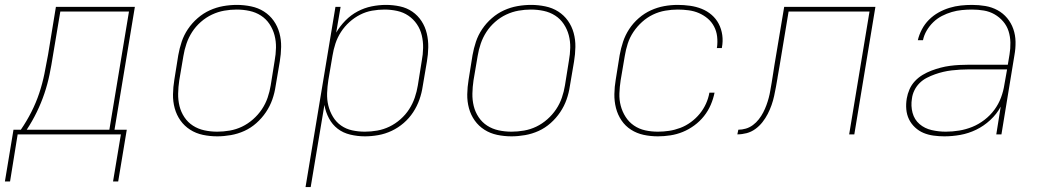

<svg xmlns="http://www.w3.org/2000/svg" viewBox="-39 -548 4259 783"><path d="M-19 192 16 -19H46Q70 -54 89 -91.5Q108 -129 121 -168Q134 -207 142 -246.5Q150 -286 157 -325L189 -520H511L428 -19H478L443 192H422L454 0H33L2 192ZM407 -19 487 -501H207L177 -322Q171 -283 163 -244Q155 -205 142 -166.5Q129 -128 111 -91Q93 -54 70 -19Z M847 8Q817 8 788.5 2Q760 -4 736.5 -19Q713 -34 697 -56.5Q681 -79 673.5 -106.5Q666 -134 666.5 -163.5Q667 -193 672 -223L688 -323Q693 -351 702 -378Q711 -405 727.5 -429.5Q744 -454 767 -474Q790 -494 816.5 -506Q843 -518 871 -523Q899 -528 927 -528Q956 -528 985 -522Q1014 -516 1037.5 -501Q1061 -486 1077 -463.5Q1093 -441 1100.5 -413.5Q1108 -386 1107.5 -356.5Q1107 -327 1102 -297L1085 -197Q1081 -169 1071.5 -142Q1062 -115 1045.5 -90.5Q1029 -66 1006.5 -46Q984 -26 957.5 -14Q931 -2 902.5 3Q874 8 847 8ZM847 -11Q872 -11 898 -15.5Q924 -20 948 -31.5Q972 -43 993 -61.5Q1014 -80 1029 -102.5Q1044 -125 1052.5 -150Q1061 -175 1065 -200L1081 -300Q1086 -327 1086.5 -353.5Q1087 -380 1080.5 -404.5Q1074 -429 1060 -450Q1046 -471 1025 -484.5Q1004 -498 978.5 -503.5Q953 -509 926 -509Q901 -509 875.5 -504.5Q850 -500 825.5 -488.5Q801 -477 780 -458.5Q759 -440 744.5 -417.5Q730 -395 721.5 -370Q713 -345 709 -320L692 -220Q688 -193 687.5 -166.5Q687 -140 693 -115.5Q699 -91 713 -70Q727 -49 748 -35.5Q769 -22 794.5 -16.5Q820 -11 847 -11Z M1207 215 1329 -520H1350L1332 -415Q1347 -441 1369.5 -464Q1392 -487 1419.5 -501.5Q1447 -516 1476.5 -522Q1506 -528 1535 -528Q1564 -528 1592 -522Q1620 -516 1642.5 -500.5Q1665 -485 1680 -462Q1695 -439 1701.5 -411.5Q1708 -384 1707.5 -355Q1707 -326 1702 -297L1685 -197Q1681 -169 1671.5 -142Q1662 -115 1646 -90.5Q1630 -66 1607.5 -46.5Q1585 -27 1558.5 -14.5Q1532 -2 1504 3Q1476 8 1449 8Q1419 8 1389.5 1Q1360 -6 1338 -23Q1316 -40 1302.5 -65.5Q1289 -91 1284 -120L1228 215ZM1449 -11Q1474 -11 1499.5 -15.5Q1525 -20 1549 -31.5Q1573 -43 1594 -61.5Q1615 -80 1629.5 -102.5Q1644 -125 1652.5 -150Q1661 -175 1665 -200L1681 -300Q1686 -326 1686.5 -352.5Q1687 -379 1681 -404Q1675 -429 1661 -449.5Q1647 -470 1626.5 -484Q1606 -498 1580.5 -503.5Q1555 -509 1529 -509Q1504 -509 1478.5 -504.5Q1453 -500 1429.5 -488Q1406 -476 1386 -458Q1366 -440 1351.5 -417.5Q1337 -395 1329 -370.5Q1321 -346 1317 -321L1300 -221Q1296 -195 1295 -168.5Q1294 -142 1300 -117.5Q1306 -93 1319 -71.5Q1332 -50 1352 -36Q1372 -22 1397 -16.5Q1422 -11 1449 -11Z M2047 8Q2017 8 1988.5 2Q1960 -4 1936.5 -19Q1913 -34 1897 -56.5Q1881 -79 1873.5 -106.5Q1866 -134 1866.5 -163.5Q1867 -193 1872 -223L1888 -323Q1893 -351 1902 -378Q1911 -405 1927.5 -429.5Q1944 -454 1967 -474Q1990 -494 2016.5 -506Q2043 -518 2071 -523Q2099 -528 2127 -528Q2156 -528 2185 -522Q2214 -516 2237.5 -501Q2261 -486 2277 -463.5Q2293 -441 2300.5 -413.5Q2308 -386 2307.5 -356.5Q2307 -327 2302 -297L2285 -197Q2281 -169 2271.5 -142Q2262 -115 2245.5 -90.5Q2229 -66 2206.5 -46Q2184 -26 2157.5 -14Q2131 -2 2102.5 3Q2074 8 2047 8ZM2047 -11Q2072 -11 2098 -15.5Q2124 -20 2148 -31.5Q2172 -43 2193 -61.5Q2214 -80 2229 -102.5Q2244 -125 2252.5 -150Q2261 -175 2265 -200L2281 -300Q2286 -327 2286.5 -353.5Q2287 -380 2280.5 -404.5Q2274 -429 2260 -450Q2246 -471 2225 -484.5Q2204 -498 2178.5 -503.5Q2153 -509 2126 -509Q2101 -509 2075.5 -504.5Q2050 -500 2025.5 -488.5Q2001 -477 1980 -458.5Q1959 -440 1944.5 -417.5Q1930 -395 1921.5 -370Q1913 -345 1909 -320L1892 -220Q1888 -193 1887.5 -166.5Q1887 -140 1893 -115.5Q1899 -91 1913 -70Q1927 -49 1948 -35.5Q1969 -22 1994.5 -16.5Q2020 -11 2047 -11Z M2644 8Q2614 8 2586 2Q2558 -4 2534.5 -19Q2511 -34 2495.5 -57Q2480 -80 2473 -107.5Q2466 -135 2466.5 -164.5Q2467 -194 2472 -223L2488 -323Q2493 -351 2502 -378Q2511 -405 2527 -429.5Q2543 -454 2566 -474Q2589 -494 2615.5 -506Q2642 -518 2669.5 -523Q2697 -528 2725 -528Q2750 -528 2775 -524.5Q2800 -521 2822.5 -512Q2845 -503 2863 -487.5Q2881 -472 2892 -451Q2903 -430 2906.5 -405Q2910 -380 2905 -354Q2905 -354 2905 -353.5Q2905 -353 2905 -352H2884Q2884 -353 2884.5 -353.5Q2885 -354 2885 -354Q2888 -377 2885.5 -399Q2883 -421 2873 -440Q2863 -459 2847 -472.5Q2831 -486 2811.5 -494.5Q2792 -503 2769.5 -506Q2747 -509 2725 -509Q2700 -509 2674 -504.5Q2648 -500 2624 -488.5Q2600 -477 2579.5 -458.5Q2559 -440 2544 -417.5Q2529 -395 2521 -370Q2513 -345 2509 -320L2492 -220Q2488 -194 2487 -167.5Q2486 -141 2492.5 -116.5Q2499 -92 2512.5 -71Q2526 -50 2546.5 -36Q2567 -22 2592 -16.5Q2617 -11 2644 -11Q2667 -11 2690 -14.5Q2713 -18 2735.5 -26.5Q2758 -35 2778.5 -50Q2799 -65 2814.5 -84Q2830 -103 2840 -125Q2850 -147 2854 -170H2875Q2870 -145 2859.5 -120.5Q2849 -96 2832 -74.5Q2815 -53 2792.5 -36.5Q2770 -20 2745.5 -10Q2721 0 2695 4Q2669 8 2644 8Z M2968 0 2972 -19Q2987 -19 3002.5 -23.5Q3018 -28 3031.5 -38Q3045 -48 3055.5 -61.5Q3066 -75 3073.5 -89.5Q3081 -104 3086.5 -119Q3092 -134 3096 -149Q3100 -164 3102.5 -179.5Q3105 -195 3108 -211Q3111 -228 3113.5 -245.5Q3116 -263 3119 -281L3159 -520H3531L3445 0H3424L3507 -501H3177L3140 -278Q3138 -266 3136 -255Q3134 -244 3132 -232Q3132 -232 3132 -232Q3132 -232 3132 -232V-231Q3129 -213 3125.5 -194Q3122 -175 3118 -156.5Q3114 -138 3107.5 -119.5Q3101 -101 3092 -83.5Q3083 -66 3070.5 -50Q3058 -34 3041.5 -22Q3025 -10 3006 -5Q2987 0 2968 0Z M3812 8Q3790 8 3768 5Q3746 2 3727 -6Q3708 -14 3692.5 -28.5Q3677 -43 3668 -61.5Q3659 -80 3657 -102Q3655 -124 3659 -147Q3662 -165 3670 -183.5Q3678 -202 3692 -217Q3706 -232 3723.5 -242.5Q3741 -253 3759.5 -260Q3778 -267 3797 -272Q3816 -277 3835 -279.5Q3854 -282 3873 -283Q3892 -284 3911 -284H4071L4078 -326Q4082 -350 4081.5 -374.5Q4081 -399 4074 -421Q4067 -443 4052 -460.5Q4037 -478 4017 -489.5Q3997 -501 3973.5 -505Q3950 -509 3925 -509Q3905 -509 3884 -507Q3863 -505 3842.5 -499Q3822 -493 3802.5 -483Q3783 -473 3767 -457.5Q3751 -442 3740 -423Q3729 -404 3725 -384H3704Q3709 -406 3720.5 -428Q3732 -450 3749.5 -467.5Q3767 -485 3788.5 -497Q3810 -509 3833 -516Q3856 -523 3879 -525.5Q3902 -528 3925 -528Q3953 -528 3979.5 -523.5Q4006 -519 4029 -506.5Q4052 -494 4068.5 -474Q4085 -454 4093.5 -429.5Q4102 -405 4102.5 -377.5Q4103 -350 4098 -323L4045 0H4024L4042 -113Q4026 -83 3999.5 -58.5Q3973 -34 3942 -19Q3911 -4 3878 2Q3845 8 3812 8ZM3818 -11Q3845 -11 3872.5 -15.5Q3900 -20 3926 -30.5Q3952 -41 3975.5 -59Q3999 -77 4016 -100Q4033 -123 4043 -149.5Q4053 -176 4057 -203L4068 -265H3911Q3894 -265 3877 -264Q3860 -263 3842.5 -261Q3825 -259 3808 -255Q3791 -251 3774 -245Q3757 -239 3740.5 -230.5Q3724 -222 3711 -209Q3698 -196 3690 -179.5Q3682 -163 3680 -146Q3675 -116 3682.5 -88Q3690 -60 3711 -42Q3732 -24 3760.5 -17.5Q3789 -11 3818 -11Z"/></svg>

Font: Iosevka SS04 Th Ex Obl
Style: Regular
Weight: 100
Width: 7
Italic angle: -9°
Monospace: yes
Designer: Belleve Invis
Foundry: Belleve Invis
Version: Version 19.0.0; ttfautohint (v1.8.4)